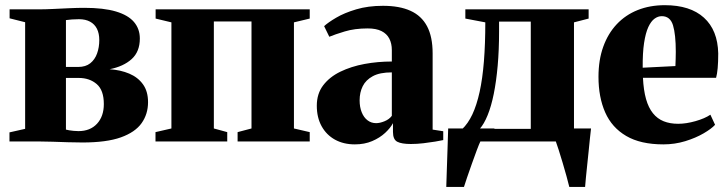

<svg xmlns="http://www.w3.org/2000/svg" viewBox="-20 -560 2881 760"><path d="M306.5 4Q278.5 4 248.2 3Q218 2 189 1Q160 0 136.5 0H17.5V-36L79.5 -50V-472L18 -487.5V-523H136Q159 -523 190 -524.5Q221 -526 254 -527.5Q287 -529 313.5 -529Q390.5 -529 439 -514.5Q487.5 -500 510.5 -472.8Q533.5 -445.5 533.5 -407.5Q533.5 -355.5 501.2 -326.2Q469 -297 414 -286Q457.5 -283 491.8 -268.5Q526 -254 546 -226.2Q566 -198.5 566 -155.5Q566 -108.5 540.5 -72.5Q515 -36.5 458.2 -16.2Q401.5 4 306.5 4ZM290.5 -41Q337 -41 364 -70.2Q391 -99.5 391 -148Q391 -203 362.8 -227.2Q334.5 -251.5 291.5 -251.5H241V-47Q246.5 -45.5 254.2 -44.2Q262 -43 271.5 -42Q281 -41 290.5 -41ZM241 -295H289.5Q319 -295 337.2 -309.5Q355.5 -324 364.2 -348.2Q373 -372.5 373 -401.5Q373 -427.5 363.8 -446Q354.5 -464.5 336.5 -474.2Q318.5 -484 292.5 -484Q277.5 -484 264.8 -483Q252 -482 241 -480.5Z M595.5 0V-37L658.5 -51.5V-471.5L596 -486.5V-523H1206V-486.5L1143.5 -471.5V-51.5L1206 -37V0H920.5V-37L975.5 -51.5V-475H826.5V-51.5L879.5 -37V0Z M1384.5 11.5Q1340 11.5 1306 -7.2Q1272 -26 1253 -60.5Q1234 -95 1234 -141.5Q1234 -189 1259.2 -222.2Q1284.5 -255.5 1327.2 -276.2Q1370 -297 1422.8 -306.8Q1475.5 -316.5 1531 -316.5V-361.5Q1531 -388 1521 -407.2Q1511 -426.5 1490 -437Q1469 -447.5 1435.5 -447.5Q1384 -447.5 1344.5 -435.5Q1305 -423.5 1283.5 -414.5L1263 -456.5Q1278.5 -471 1310.8 -490Q1343 -509 1390 -523Q1437 -537 1496 -537Q1561.5 -537 1605 -517.2Q1648.5 -497.5 1670.5 -456Q1692.5 -414.5 1692.5 -348.5V-47L1734.5 -40.5V-5.5Q1723.5 -3 1702.5 0.5Q1681.5 4 1656 7Q1630.5 10 1606.5 10Q1570 10 1552.8 1.2Q1535.5 -7.5 1535.5 -38V-72.5Q1525.5 -53.5 1504.5 -34Q1483.5 -14.5 1453.2 -1.5Q1423 11.5 1384.5 11.5ZM1469 -72.5Q1483.5 -72.5 1502 -80Q1520.5 -87.5 1531 -101.5V-273.5Q1483.5 -273.5 1455.8 -258.5Q1428 -243.5 1415.8 -218.8Q1403.5 -194 1403.5 -163Q1403.5 -136 1411.8 -115.5Q1420 -95 1434.8 -83.8Q1449.5 -72.5 1469 -72.5Z M1792 0V-45L1808.5 -48Q1832.5 -70.5 1849.8 -107.2Q1867 -144 1878.5 -196.2Q1890 -248.5 1895.5 -317.2Q1901 -386 1901 -471.5L1822 -486.5V-523H2310V-486.5L2252 -471.5V0ZM1879 -50H2081V-474.5H1955.5V-435.5Q1955.5 -362 1950 -300Q1944.5 -238 1934.5 -188.5Q1924.5 -139 1910.2 -104Q1896 -69 1879 -50ZM1746.5 180Q1747.5 147.5 1748.8 108.8Q1750 70 1751.5 29Q1753 -12 1754 -51.5H1938L1882.5 -2.5Q1876.5 10 1867.2 34.8Q1858 59.5 1847.8 88.2Q1837.5 117 1829 142Q1820.5 167 1816.5 180ZM2233.5 180Q2229.5 163.5 2222.5 137.8Q2215.5 112 2207.2 84.5Q2199 57 2191.5 33.5Q2184 10 2179.5 -2L2156.5 -51.5H2319.5Q2317.5 -35 2315 -10.8Q2312.5 13.5 2309.8 40.8Q2307 68 2304.2 94.5Q2301.5 121 2299.2 143.5Q2297 166 2296 180Z M2606 11.5Q2515.5 11.5 2458.8 -21.8Q2402 -55 2375.5 -115.2Q2349 -175.5 2349 -256Q2349 -322.5 2367.8 -374.8Q2386.5 -427 2421.2 -464Q2456 -501 2504.2 -520.2Q2552.5 -539.5 2611.5 -539.5Q2712 -539.5 2766.5 -490Q2821 -440.5 2823 -348.5Q2823 -314.5 2820.8 -290.2Q2818.5 -266 2814.5 -252H2525Q2527.5 -202.5 2537.2 -168Q2547 -133.5 2564.5 -111.8Q2582 -90 2607 -80Q2632 -70 2664.5 -70Q2696 -70 2733 -80.5Q2770 -91 2792 -106L2810.5 -66Q2796.5 -50.5 2765.2 -32.2Q2734 -14 2692.5 -1.2Q2651 11.5 2606 11.5ZM2524 -292 2653.5 -298.5Q2654 -313.5 2654.5 -326.8Q2655 -340 2655 -355Q2655 -423.5 2644 -459.8Q2633 -496 2599.5 -496Q2584.5 -496 2570.8 -486Q2557 -476 2546.2 -452.8Q2535.5 -429.5 2529.5 -390.2Q2523.5 -351 2524 -292Z"/></svg>

Font: Merriweather 96pt Black
Style: Regular
Weight: 900
Version: Version 2.100